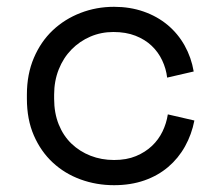

<svg xmlns="http://www.w3.org/2000/svg" viewBox="-20 -530 652 564"><path d="M551 -176Q543 -135 523.5 -100Q504 -65 474 -39.5Q444 -14 404 0Q364 14 315 14Q263 14 216.5 -3Q170 -20 135 -52.5Q100 -85 79.5 -132Q59 -179 59 -240V-252Q59 -312 79.5 -360Q100 -408 135 -441Q170 -474 216.5 -492Q263 -510 315 -510Q362 -510 402 -496Q442 -482 472.5 -456.5Q503 -431 522.5 -396Q542 -361 549 -320L471 -302Q468 -328 456.5 -352.5Q445 -377 425.5 -395.5Q406 -414 378 -425Q350 -436 313 -436Q277 -436 245.5 -422.5Q214 -409 190 -384.5Q166 -360 152.5 -326Q139 -292 139 -252V-240Q139 -198 152.5 -164.5Q166 -131 190 -108Q214 -85 246 -72.5Q278 -60 315 -60Q352 -60 379.5 -71.5Q407 -83 426.5 -101.5Q446 -120 457.5 -144Q469 -168 473 -194Z"/></svg>

Font: Space Mono
Style: Regular
Weight: 400
Monospace: yes
Designer: Colophon Foundry / Benjamin Critton
Foundry: Colophon Foundry
Version: Version 1.000;PS 1.003;hotconv 1.0.81;makeotf.lib2.5.63406